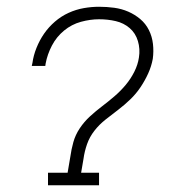

<svg xmlns="http://www.w3.org/2000/svg" viewBox="-20 -548 540 568"><path d="M122 0V-37H180L188 -84Q191 -106 197 -127.5Q203 -149 216 -168.5Q229 -188 246.5 -204Q264 -220 282.5 -234Q301 -248 319 -263.5Q337 -279 352 -297Q367 -315 377.5 -336Q388 -357 391 -378Q395 -403 388 -426.5Q381 -450 363.5 -465Q346 -480 322.5 -485.5Q299 -491 273 -491Q247 -491 219.5 -483.5Q192 -476 169.5 -457.5Q147 -439 133.5 -413Q120 -387 115 -360L114 -353H74L76 -362Q79 -384 88 -406.5Q97 -429 110.5 -448.5Q124 -468 142.5 -484Q161 -500 183 -510Q205 -520 228 -524Q251 -528 273 -528Q296 -528 318 -525Q340 -522 359.5 -513.5Q379 -505 395 -491.5Q411 -478 420.5 -459Q430 -440 432.5 -418Q435 -396 432 -374Q428 -352 418.5 -331Q409 -310 396 -290.5Q383 -271 366 -254.5Q349 -238 330 -223.5Q311 -209 292.5 -194.5Q274 -180 259.5 -161.5Q245 -143 237.5 -121.5Q230 -100 227 -78L220 -37H273V0Z"/></svg>

Font: Iosevka Curly Slab Extralight
Style: Italic
Weight: 200
Italic angle: -9°
Monospace: yes
Designer: Belleve Invis
Foundry: Belleve Invis
Version: Version 22.1.2; ttfautohint (v1.8.4)